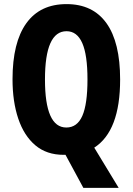

<svg xmlns="http://www.w3.org/2000/svg" viewBox="-20 -745 646 935"><path d="M565 -358Q565 -107 439 -26L558 170H386L299 9Q295 9 290 9Q207 9 152 -37.5Q97 -84 69 -167Q41 -250 41 -359Q41 -538 108 -631.5Q175 -725 304 -725Q432 -725 498.5 -632Q565 -539 565 -358ZM199 -358Q199 -124 303 -124Q356 -124 381 -181Q406 -238 406 -358Q406 -478 380.5 -535.5Q355 -593 304 -593Q199 -593 199 -358Z"/></svg>

Font: Noto Sans Hebrew ExtraCondensed ExtraBold
Style: Regular
Weight: 800
Width: 2
Designer: Monotype Design Team
Foundry: Monotype Imaging Inc.
Version: Version 2.004; ttfautohint (v1.8.4.7-5d5b)